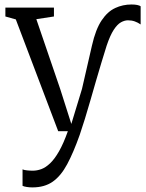

<svg xmlns="http://www.w3.org/2000/svg" viewBox="-20 -585 652 856"><path d="M124.5 250.5Q111 250.5 98.8 248.5Q86.5 246.5 80.5 243.5V170Q86.5 173 99.8 174.5Q113 176 126 176Q145 176 164.2 169Q183.5 162 203.5 143Q223.5 124 243.2 89.5Q263 55 282.5 0H239.5L50.5 -498.5L4 -511.5V-551H220.5V-511.5L142 -499.5L248.5 -188L298 -32.5L345.5 -188.5L390 -382Q406.5 -454.5 433 -494Q459.5 -533.5 493.5 -549.2Q527.5 -565 566.5 -565Q581 -565 591.8 -562.8Q602.5 -560.5 607 -557V-476Q595 -484.5 581 -489.5Q567 -494.5 550.5 -494.5Q535.5 -494.5 519.2 -485.5Q503 -476.5 487 -452Q471 -427.5 455.5 -381.5Q444.5 -346.5 432.2 -306Q420 -265.5 407.5 -222.5Q395 -179.5 382.8 -136.8Q370.5 -94 358.5 -55Q346.5 -16 335.5 16Q307.5 95 279.5 147.2Q251.5 199.5 215 225Q178.5 250.5 124.5 250.5Z"/></svg>

Font: Merriweather 28pt Light
Style: Regular
Weight: 300
Version: Version 2.100